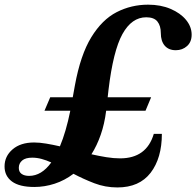

<svg xmlns="http://www.w3.org/2000/svg" viewBox="-76 -792 841 822"><path d="M571 -375.5 547 -318H378.5Q371.5 -261.5 355.2 -215Q339 -168.5 315.5 -131.5Q348.5 -124 379.5 -119Q410.5 -114 438 -114Q551.5 -114 582.5 -219H617Q617 -115 568.8 -52.2Q520.5 10.5 426.5 10.5Q374.5 10.5 327.8 -7.5Q281 -25.5 238.5 -48Q201 -19.5 158 -5.5Q115 8.5 71 8.5Q7 8.5 -24.8 -15Q-56.5 -38.5 -56.5 -79.5Q-56.5 -123 -22.2 -152.5Q12 -182 70 -182Q93.5 -182 121.8 -177.2Q150 -172.5 180.5 -165.5Q206.5 -227 225 -318H114.5L139 -375.5H235.5L244.5 -425.5Q268.5 -557 314.8 -632.5Q361 -708 423.5 -740Q486 -772 558 -772Q612 -772 654.2 -754Q696.5 -736 720.5 -706.8Q744.5 -677.5 744.5 -643.5Q744.5 -612.5 724.8 -594.8Q705 -577 676.5 -577Q646 -577 629.2 -596.5Q612.5 -616 612.5 -650.5Q612.5 -681.5 598 -699.8Q583.5 -718 550 -718Q488 -718 448.2 -646.2Q408.5 -574.5 388.5 -407L385 -375.5ZM62 -117Q33 -117 18.8 -104.8Q4.5 -92.5 4.5 -73.5Q4.5 -56 16.5 -47.5Q28.5 -39 48.5 -39Q102 -39 143.5 -96.5Q122.5 -106 102.2 -111.5Q82 -117 62 -117Z"/></svg>

Font: Libre Caslon Text Bold
Style: Italic
Weight: 700
Italic angle: -22.583°
Designer: Pablo Impallari, Rodrigo Fuenzalida, Katja Schimmel
Foundry: Pablo Impallari, Rodrigo Fuenzalida
Version: Version 2.000